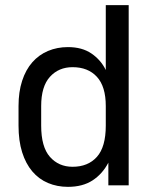

<svg xmlns="http://www.w3.org/2000/svg" viewBox="-20 -720 595 746"><path d="M244 6Q202 6 166.5 -9Q131 -24 105.5 -54Q80 -84 66 -128.5Q52 -173 52 -232V-308Q52 -363 66 -406Q80 -449 105.5 -478Q131 -507 166.5 -522Q202 -537 244 -537Q299 -537 335.5 -512Q372 -487 391 -448V-700H480V0H401V-88Q378 -44 339.5 -19Q301 6 244 6ZM262 -72Q322 -72 356.5 -110.5Q391 -149 391 -232V-308Q391 -384 356.5 -421.5Q322 -459 262 -459Q208 -459 174 -421.5Q140 -384 140 -308V-232Q140 -149 174 -110.5Q208 -72 262 -72Z"/></svg>

Font: Golos UI
Style: Regular
Weight: 400
Designer: A.Korolkova, Vitaly Kuzmin
Foundry: ParaType Ltd
Version: Version 2.000